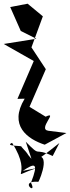

<svg xmlns="http://www.w3.org/2000/svg" viewBox="-39 -722 378 1035"><path d="M222 -17C161 -25 279 -127 207 -93L120 -146L208 -349L127 -472L119 -435L192 -634L110 -702L16 -684L73 -555L157 -513L-19 -485L143 -393L55 -189L94 -190C6 -45 110 28 202 58L319 -5ZM84 199C147 157 172 150 128 263C165 336 57 250 168 258C177 244 251 66 120 137C173 129 125 173 281 49L245 119C138 68 187 132 100 42L131 135C94 93 127 123 76 69C90 62 -19 68 26 48C149 239 -13 240 160 184Z"/></svg>

Font: Asimov Silicon
Style: Regular
Weight: 400
Designer: Google
Version: Version 2.000980; 2014